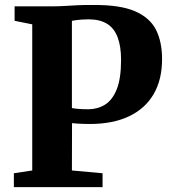

<svg xmlns="http://www.w3.org/2000/svg" viewBox="-20 -769 706 789"><path d="M112.5 -68.5V-669L40 -683.5V-743H197.5Q221.5 -743 245.8 -744.5Q270 -746 299 -747.5Q328 -749 367 -748.5Q474 -749 534.8 -722.8Q595.5 -696.5 620.8 -647Q646 -597.5 646 -526Q646 -441.5 611.2 -382Q576.5 -322.5 510 -291Q443.5 -259.5 349 -259.5Q334.5 -259.5 319.2 -260Q304 -260.5 292.2 -261.5Q280.5 -262.5 276 -263L275.5 -68.5L401.5 -57V0H37V-57ZM275.5 -325Q284.5 -323 302 -321.5Q319.5 -320 344 -320Q382 -320.5 412 -339.2Q442 -358 459.8 -402.2Q477.5 -446.5 477.5 -523Q477.5 -579 463.2 -616.2Q449 -653.5 419.5 -671.5Q390 -689.5 344.5 -689.5Q326.5 -689.5 314.2 -688.5Q302 -687.5 293 -686.2Q284 -685 275.5 -683.5Z"/></svg>

Font: Merriweather 36pt ExtraBold
Style: Regular
Weight: 800
Designer: Eben Sorkin
Foundry: Eben Sorkin
Version: Version 2.100